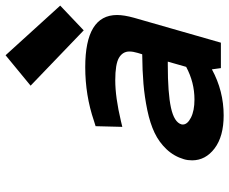

<svg xmlns="http://www.w3.org/2000/svg" viewBox="-86 -714 810 678"><g transform="rotate(-90 319.0 -375.0)"><path d="M420.9 -479Q605 -479 605 -366.7Q605 -341.8 595.2 -306.6L507.3 0H417.5L413.1 -31.7Q336.9 9.8 250.5 9.8Q176.3 9.8 134 -22.2Q91.8 -54.2 91.8 -101.6Q91.8 -117.2 95.7 -130.4Q106 -165.5 130.9 -191.9Q155.8 -218.3 189 -234.1Q222.2 -250 269 -259.8Q315.9 -269.5 362.1 -273.4Q408.2 -277.3 466.3 -277.8L471.2 -293.9Q476.1 -310.1 476.1 -323.2Q476.1 -346.7 453.9 -359.9Q431.6 -373 374.5 -373Q314.9 -373 230.5 -353L210 -348.1L212.4 -442.4L231 -448.2Q321.3 -479 420.9 -479ZM421.9 -122.6 440.4 -187.5H428.7Q329.6 -187.5 277.8 -176.3Q226.1 -165 218.8 -139.2Q218.3 -137.7 218.3 -134.3Q218.3 -118.2 242.7 -105.7Q267.1 -93.3 306.6 -93.3Q367.2 -93.3 421.9 -122.6ZM462.9 -760.3 638.2 -567.4 550.8 -484.4 355.5 -671.9Z"/></g></svg>

Font: Cantarell
Style: Bold Italic
Weight: 700
Italic angle: -16°
Designer: Dave Crossland
Version: Version 1.004